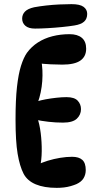

<svg xmlns="http://www.w3.org/2000/svg" viewBox="-20 -901 457 927"><path d="M316 -736Q354 -736 375 -718.5Q396 -701 396 -666Q396 -628 368 -608.5Q340 -589 281 -589Q256 -589 224.5 -590.5Q193 -592 159 -596L179 -611Q188 -564 184 -509Q180 -454 162 -404L158 -411Q176 -417 200.5 -421.5Q225 -426 252 -429Q279 -432 301 -432Q339 -432 355 -415Q371 -398 371 -374Q371 -347 351 -328Q331 -309 284 -309Q249 -309 214 -313Q179 -317 147 -324L159 -336Q171 -303 176.5 -259Q182 -215 181.5 -171Q181 -127 173 -94L158 -104Q181 -116 210.5 -125Q240 -134 270.5 -139Q301 -144 328 -144Q361 -144 377.5 -129Q394 -114 394 -80Q394 -58 383.5 -40.5Q373 -23 349 -12Q337 -7 321.5 -2.5Q306 2 289 4Q272 6 254 6Q193 6 152.5 -11Q112 -28 94 -62Q75 -99 65 -159Q55 -219 55 -323Q55 -419 62 -481.5Q69 -544 81.5 -583.5Q94 -623 110 -646Q132 -676 163 -696Q194 -716 233 -726Q272 -736 316 -736ZM149 -763Q118 -763 102.5 -776.5Q87 -790 87 -811Q87 -831 100.5 -845Q114 -859 145 -866Q172 -871 203.5 -874.5Q235 -878 266.5 -879.5Q298 -881 325 -881Q366 -881 383.5 -868Q401 -855 401 -834Q401 -810 386 -796.5Q371 -783 339 -778Q315 -774 280 -770.5Q245 -767 210 -765Q175 -763 149 -763Z"/></svg>

Font: DynaPuff Condensed
Style: Regular
Weight: 400
Width: 3
Designer: Toshi Omagari, Jennifer Daniel
Foundry: Google Fonts
Version: Version 2.000